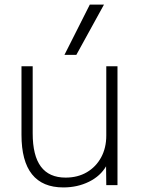

<svg xmlns="http://www.w3.org/2000/svg" viewBox="-20 -810 625 840"><path d="M257 10Q166 10 120 -47.5Q74 -105 74 -220V-520H123V-227Q123 -129 159 -81Q195 -33 267 -33Q320 -33 360 -56.5Q400 -80 422.5 -121.5Q445 -163 445 -217V-520H494V0H445L444 -84H445Q420 -40 369.5 -15Q319 10 257 10ZM314 -570H262L373 -790H435Z"/></svg>

Font: M PLUS 2 Thin Light
Style: Regular
Weight: 300
Version: Version 1.001